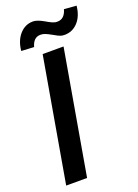

<svg xmlns="http://www.w3.org/2000/svg" viewBox="-167 -968 745 1037"><g transform="rotate(-20 205.5 -449.5)"><path d="M340.3 -899.4C331.1 -866.2 313.5 -849.1 287.1 -848.1L274.9 -848.6C263.7 -850.1 246.1 -857.9 221.7 -872.6C197.3 -886.7 177.2 -894 161.6 -894.5C160.6 -894.5 160.2 -894.5 159.2 -894.5C128.9 -894.5 103.5 -882.3 82.5 -858.4C61.5 -834 49.8 -803.2 46.4 -766.1L119.1 -762.2C127.9 -794.9 145 -812 170.9 -813C171.9 -813 172.9 -813 173.3 -813C182.1 -813 190.4 -811.5 198.2 -808.6C206.5 -805.7 219.2 -799.3 236.8 -789.6C253.9 -779.3 266.6 -773.4 273.9 -771C281.2 -768.6 288.6 -767.6 296.4 -767.6C327.1 -767.6 353 -778.8 374 -801.8C395 -824.7 407.2 -855.5 411.1 -894ZM269.5 -710.9H149.4L25.9 0H146Z"/></g></svg>

Font: Roboto Medium
Style: Italic
Weight: 500
Italic angle: -12°
Designer: Google
Version: Version 2.137; 2017